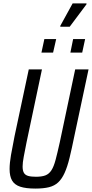

<svg xmlns="http://www.w3.org/2000/svg" viewBox="-20 -1093 537 1121"><path d="M186 8Q131 8 98 -3Q65 -14 50.5 -39Q36 -64 36 -106Q36 -140 44 -187Q52 -234 65 -298L148 -688H225L135 -262Q125 -212 118.5 -177.5Q112 -143 112 -121Q112 -97 119.5 -84Q127 -71 144 -66Q161 -61 190 -61Q224 -61 245 -69Q266 -77 280 -98.5Q294 -120 304.5 -159.5Q315 -199 329 -262L419 -688H497L414 -298Q399 -224 386 -171Q373 -118 357 -83Q341 -48 319.5 -28Q298 -8 266 0Q234 8 186 8ZM391 -786 407 -865H477L460 -786ZM222 -786 239 -865H308L290 -786ZM332 -937V-942L404 -1073H485V-1068L387 -937Z"/></svg>

Font: Saira Condensed
Style: Italic
Weight: 400
Width: 3
Italic angle: -12°
Designer: Hector Gatti with collaboration of the Omnibus-Type team
Foundry: Omnibus-Type
Version: Version 1.100